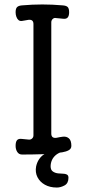

<svg xmlns="http://www.w3.org/2000/svg" viewBox="-20 -691 390 861"><path d="M79 2Q65 2 57.5 -9.5Q50 -21 50 -37Q50 -55 56.5 -62.5Q63 -70 78 -68Q86 -67 93.5 -66.5Q101 -66 109 -65Q117 -64 123.5 -69.5Q130 -75 130 -84V-583Q130 -605 107 -602Q100 -601 93 -599.5Q86 -598 78 -597Q69 -596 63 -601Q57 -606 53.5 -615.5Q50 -625 50 -636Q50 -653 57 -659.5Q64 -666 80 -667Q170 -675 260 -667Q277 -666 283.5 -659.5Q290 -653 290 -636Q290 -620 283.5 -612.5Q277 -605 262 -607Q255 -608 247 -608.5Q239 -609 231 -610Q223 -612 216.5 -606Q210 -600 210 -591V-92Q210 -70 233 -73Q241 -75 248 -76Q255 -77 262 -78Q278 -80 289 -70.5Q300 -61 300 -37Q300 -24 288.5 -17.5Q277 -11 259 -8Q214 -1 169.5 0.5Q125 2 79 2ZM235 150Q204 150 181.5 137.5Q159 125 148 103.5Q137 82 142 55Q146 37 155 23.5Q164 10 177 1.5Q190 -7 202 -11L241 -23L258 -10Q241 -5 229.5 5Q218 15 212.5 28Q207 41 207 55Q207 71 217 78Q227 85 240.5 86.5Q254 88 264 88Q272 88 279.5 91.5Q287 95 287 106Q287 131 269.5 140.5Q252 150 235 150Z"/></svg>

Font: Winky Sans Light
Style: Regular
Weight: 300
Designer: Simon Atzbach
Foundry: typofactur
Version: Version 1.205